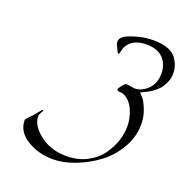

<svg xmlns="http://www.w3.org/2000/svg" viewBox="-157 -1030 1171 1210"><g transform="rotate(20 428.0 -425.0)"><path d="M604 -568 658 -560Q706 -560 746 -599.5Q786 -639 786 -703.5Q786 -768 748 -807Q710 -846 638 -846Q538 -846 506 -778Q499 -763 496 -742Q492 -730 488 -730Q484 -730 478 -743Q472 -756 467 -766Q462 -776 460 -780Q456 -792 456 -802Q456 -837 528.5 -861.5Q601 -886 665 -886Q729 -886 767.5 -870.5Q806 -855 824 -829Q856 -783 856 -730Q856 -698 842.5 -669Q829 -640 813.5 -622Q798 -604 772 -586Q742 -566 700 -548Q712 -537 726.5 -519Q741 -501 758.5 -456Q776 -411 776 -360Q776 -277 732 -201Q688 -125 620.5 -74.5Q553 -24 474.5 6Q396 36 326 36Q230 36 153 -11Q76 -58 76 -136Q76 -142 95 -161Q114 -180 128.5 -197.5Q143 -215 150.5 -224.5Q158 -234 160 -234Q166 -234 166 -230L157 -214Q148 -198 148 -188Q148 -126 221 -69Q294 -12 400 -12Q477 -12 538 -44Q598 -76 632 -124Q698 -220 698 -318Q698 -375 675 -427Q652 -479 610 -500Q598 -507 579 -507Q560 -507 560 -518Q560 -526 577 -547Q594 -568 604 -568Z"/></g></svg>

Font: Miama
Style: Regular
Weight: 400
Italic angle: 16.5°
Designer: Linus Romer
Foundry: Linus Romer
Version: 0.32